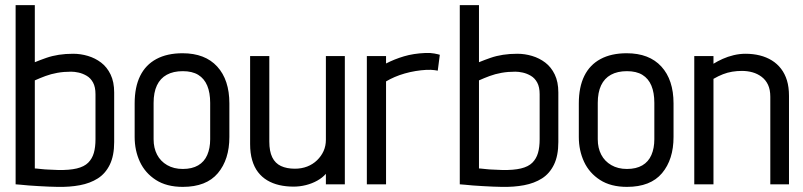

<svg xmlns="http://www.w3.org/2000/svg" viewBox="-20 -720 3138 750"><path d="M116 -477V-700H41V0Q46 0 60 1.5Q74 3 92.5 4.5Q111 6 131 7Q151 8 170.5 9Q190 10 205 10Q252 11 292 3.5Q332 -4 362 -23Q392 -42 409 -77Q426 -112 426 -165V-359Q426 -400 412 -429Q398 -458 375 -475.5Q352 -493 323.5 -501.5Q295 -510 266 -510Q236 -510 210 -506Q184 -502 161 -494Q138 -486 116 -477ZM116 -62V-406Q136 -415 157.5 -423Q179 -431 204 -435.5Q229 -440 258 -440Q271 -440 287 -436.5Q303 -433 318.5 -424Q334 -415 343.5 -397.5Q353 -380 353 -352V-176Q353 -145 346.5 -122.5Q340 -100 324.5 -84.5Q309 -69 280 -62Q251 -55 206 -56Q188 -57 171.5 -57.5Q155 -58 143 -59.5Q131 -61 123.5 -61.5Q116 -62 116 -62Z M876 -185V-316Q876 -408 828.5 -460Q781 -512 693 -512Q633 -512 591 -489.5Q549 -467 527.5 -423.5Q506 -380 506 -316V-185Q506 -132 526.5 -88Q547 -44 589 -17Q631 10 694 10Q786 10 831 -43.5Q876 -97 876 -185ZM801 -318V-176Q801 -141 789.5 -114.5Q778 -88 754 -74Q730 -60 694 -60Q659 -60 633 -75Q607 -90 593.5 -116Q580 -142 580 -176V-318Q580 -359 593 -386.5Q606 -414 631.5 -428Q657 -442 694 -442Q731 -442 754.5 -427.5Q778 -413 789.5 -385.5Q801 -358 801 -318Z M1253 -41V0H1327V-501H1253V-174Q1253 -150 1244 -130Q1235 -110 1218.5 -94Q1202 -78 1180 -69.5Q1158 -61 1132 -61Q1100 -61 1077.5 -71.5Q1055 -82 1043.5 -105.5Q1032 -129 1032 -167V-501H957V-157Q957 -122 965 -94.5Q973 -67 988 -47.5Q1003 -28 1024 -15.5Q1045 -3 1071 3Q1097 9 1127 9Q1151 9 1175 3Q1199 -3 1219.5 -14.5Q1240 -26 1253 -41Z M1690 -444 1698 -506Q1692 -508 1676.5 -511Q1661 -514 1641 -513Q1595 -511 1558 -500Q1521 -489 1488 -472V-501H1413V0H1488V-402Q1503 -411 1521.5 -419Q1540 -427 1561 -433Q1582 -439 1603.5 -442.5Q1625 -446 1644 -447Q1665 -448 1677.5 -446Q1690 -444 1690 -444Z M1851 -477V-700H1776V0Q1781 0 1795 1.5Q1809 3 1827.5 4.5Q1846 6 1866 7Q1886 8 1905.5 9Q1925 10 1940 10Q1987 11 2027 3.5Q2067 -4 2097 -23Q2127 -42 2144 -77Q2161 -112 2161 -165V-359Q2161 -400 2147 -429Q2133 -458 2110 -475.5Q2087 -493 2058.5 -501.5Q2030 -510 2001 -510Q1971 -510 1945 -506Q1919 -502 1896 -494Q1873 -486 1851 -477ZM1851 -62V-406Q1871 -415 1892.5 -423Q1914 -431 1939 -435.5Q1964 -440 1993 -440Q2006 -440 2022 -436.5Q2038 -433 2053.5 -424Q2069 -415 2078.5 -397.5Q2088 -380 2088 -352V-176Q2088 -145 2081.5 -122.5Q2075 -100 2059.5 -84.5Q2044 -69 2015 -62Q1986 -55 1941 -56Q1923 -57 1906.5 -57.5Q1890 -58 1878 -59.5Q1866 -61 1858.5 -61.5Q1851 -62 1851 -62Z M2611 -185V-316Q2611 -408 2563.5 -460Q2516 -512 2428 -512Q2368 -512 2326 -489.5Q2284 -467 2262.5 -423.5Q2241 -380 2241 -316V-185Q2241 -132 2261.5 -88Q2282 -44 2324 -17Q2366 10 2429 10Q2521 10 2566 -43.5Q2611 -97 2611 -185ZM2536 -318V-176Q2536 -141 2524.5 -114.5Q2513 -88 2489 -74Q2465 -60 2429 -60Q2394 -60 2368 -75Q2342 -90 2328.5 -116Q2315 -142 2315 -176V-318Q2315 -359 2328 -386.5Q2341 -414 2366.5 -428Q2392 -442 2429 -442Q2466 -442 2489.5 -427.5Q2513 -413 2524.5 -385.5Q2536 -358 2536 -318Z M2989 -342V0H3062V-345Q3062 -380 3054 -406Q3046 -432 3031 -451.5Q3016 -471 2995 -484Q2974 -497 2948 -503.5Q2922 -510 2892 -510Q2869 -510 2846 -504.5Q2823 -499 2803 -490Q2783 -481 2767 -471V-501H2692V0H2767V-412Q2786 -423 2804 -430Q2822 -437 2840.5 -440Q2859 -443 2878 -443Q2900 -443 2919.5 -437.5Q2939 -432 2955 -420Q2971 -408 2980 -389Q2989 -370 2989 -342Z"/></svg>

Font: Advent Pro Medium
Style: Regular
Weight: 500
Designer: VivaRado, Andreas Kalpakidis
Foundry: VivaRado, Andreas Kalpakidis
Version: Version 3.000